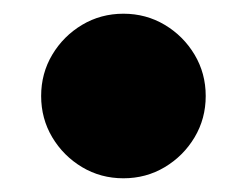

<svg xmlns="http://www.w3.org/2000/svg" viewBox="-20 -240 360 280"><path d="M40 -100Q40 -67 56.2 -39.8Q72.5 -12.5 99.8 3.8Q127 20 160 20Q193 20 220.2 3.8Q247.5 -12.5 263.8 -39.8Q280 -67 280 -100Q280 -133 263.8 -160.2Q247.5 -187.5 220.2 -203.8Q193 -220 160 -220Q127 -220 99.8 -203.8Q72.5 -187.5 56.2 -160.2Q40 -133 40 -100Z"/></svg>

Font: Besley Black
Style: Regular
Weight: 900
Designer: Owen Earl
Foundry: indestructible type*
Version: Version 2.001